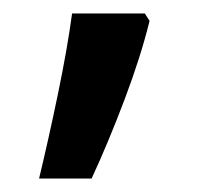

<svg xmlns="http://www.w3.org/2000/svg" viewBox="-20 -136 314 285"><path d="M195 -116 202 -105Q189 -52 165 11.5Q141 75 116 129H38Q52 71 66 3.5Q80 -64 87 -116Z"/></svg>

Font: Noto Sans Vithkuqi Medium
Style: Regular
Weight: 500
Version: Version 1.001